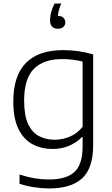

<svg xmlns="http://www.w3.org/2000/svg" viewBox="-20 -832 631 1082"><path d="M256.5 230Q218.5 230 173.2 223.2Q128 216.5 90 203.5V151.5Q135 166 176 172.8Q217 179.5 254.5 179.5Q352.5 179.5 399 137.8Q445.5 96 445.5 -7V-59.5H441.5Q413 -29.5 370.8 -11Q328.5 7.5 275 7.5Q214 7.5 164.2 -18.8Q114.5 -45 84.8 -103.8Q55 -162.5 55 -259.5Q55 -405.5 126.2 -477.5Q197.5 -549.5 335 -549.5Q424 -549.5 505 -525.5V-15Q505 116.5 442.8 173.2Q380.5 230 256.5 230ZM288.5 -44.5Q331.5 -44.5 373.5 -62Q415.5 -79.5 445.5 -117.5V-485Q423 -491 393.2 -495Q363.5 -499 329.5 -499Q224.5 -499 170.2 -443.2Q116 -387.5 116 -265.5Q116 -181.5 138.5 -133.2Q161 -85 200 -64.8Q239 -44.5 288.5 -44.5ZM306.5 -670Q262 -670 262 -719Q262 -739 268.5 -764Q275 -789 287.5 -812H325Q316 -791 311.8 -774.2Q307.5 -757.5 306 -742.5Q326 -742.5 337 -732.2Q348 -722 348 -706Q348 -690 337 -680Q326 -670 306.5 -670Z"/></svg>

Font: Encode Sans Semi Expanded Light
Style: Regular
Weight: 300
Width: 6
Designer: Multiple Designers
Foundry: Impallari Type
Version: Version 3.000; ttfautohint (v1.8.3) -l 8 -r 50 -G 200 -x 14 